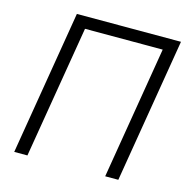

<svg xmlns="http://www.w3.org/2000/svg" viewBox="-107 -831 920 934"><g transform="rotate(15 353.5 -363.5)"><path d="M45.8 0 166.5 -727.3H690.7L570 0H503.9L614.7 -667.6H223.4L112.2 0Z"/></g></svg>

Font: Inter P Light
Style: Italic
Weight: 300
Italic angle: 9.39999°
Designer: Rasmus Andersson
Foundry: rsms
Version: Version 3.018;git-588b23468